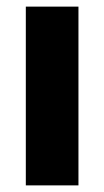

<svg xmlns="http://www.w3.org/2000/svg" viewBox="-20 -560 315 580"><path d="M58 -540H217V0H58Z"/></svg>

Font: Encode Sans Narrow
Style: Bold
Weight: 700
Designer: Pablo Impallari, Andres Torresi
Foundry: Pablo Impallari, Andres Torresi
Version: Version 1.000; ttfautohint (v1.00) -l 8 -r 50 -G 200 -x 14 -